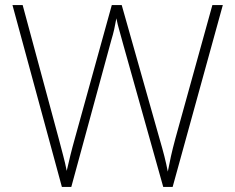

<svg xmlns="http://www.w3.org/2000/svg" viewBox="-20 -734 921 754"><path d="M855 -714 658 0H621L464 -559Q456 -590 449 -613.5Q442 -637 437 -662Q433 -639 428.5 -619Q424 -599 417 -576L260 0H223L29 -714H69L210 -192Q220 -153 228 -123.5Q236 -94 242 -63Q249 -94 256.5 -124.5Q264 -155 275 -194L419 -714H458L606 -191Q618 -150 625.5 -120.5Q633 -91 639 -60Q645 -92 651.5 -121Q658 -150 669 -191L814 -714Z"/></svg>

Font: Noto Sans ExtraLight
Style: Regular
Weight: 200
Designer: Monotype Design Team
Foundry: Monotype Imaging Inc.
Version: Version 2.007